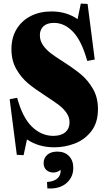

<svg xmlns="http://www.w3.org/2000/svg" viewBox="-20 -814 604 1074"><path d="M414 -707 432 -794 470 -792 510 -481 468 -473Q437 -585 389 -635.5Q341 -686 282 -686Q243 -686 223 -667Q203 -648 203 -617Q203 -587 220 -562Q237 -537 263 -517Q289 -497 335 -468Q397 -428 435 -396Q473 -364 500.5 -316Q528 -268 528 -204Q528 -127 490 -79Q452 -31 396.5 -10.5Q341 10 284 10Q196 10 131 -34L112 54L74 52L34 -259L76 -267Q106 -156 159 -105Q212 -54 278 -54Q322 -54 345.5 -74.5Q369 -95 369 -129Q369 -158 352 -182.5Q335 -207 310 -226Q285 -245 239 -275Q178 -314 138.5 -346.5Q99 -379 71.5 -427Q44 -475 44 -539Q44 -604 73 -651.5Q102 -699 152.5 -724.5Q203 -750 268 -750Q352 -750 414 -707ZM319 136Q301 151 278 151Q255 151 239.5 137Q224 123 224 98Q224 70 244.5 52Q265 34 300 34Q342 34 366 59Q390 84 390 125Q390 177 351.5 210.5Q313 244 245 240L243 204Q280 202 300.5 184.5Q321 167 319 136Z"/></svg>

Font: Minipax
Style: Bold
Weight: 700
Designer: Raphaël Ronot, Igor Stepanchenko (Cyrillic)
Foundry: steppetype
Version: Version 1.002